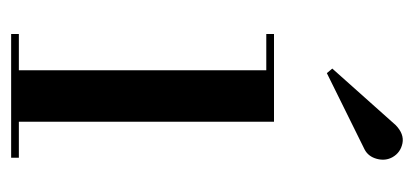

<svg xmlns="http://www.w3.org/2000/svg" viewBox="-214 -510 725 336"><g transform="rotate(90 148.0 -342.5)"><path d="M242 -618.5 108.5 -552.5 100.5 -562 199.5 -673Q215 -688 231.2 -684.8Q247.5 -681.5 255.5 -667.5Q262.5 -655 258.5 -640Q254.5 -625 242 -618.5ZM40 -13.5H103.5V-446.5H40V-460H193.5V-13.5H256.5V0H40Z"/></g></svg>

Font: Bodoni* 16pt
Style: Regular
Weight: 400
Version: Version 2.3